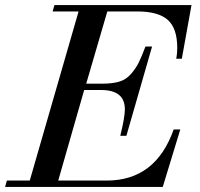

<svg xmlns="http://www.w3.org/2000/svg" viewBox="-64 -735 788 755"><path d="M689 -715 651 -504H629Q633 -523 633 -546Q633 -624 595.5 -657Q558 -690 476 -690H358L275 -406H338Q378 -406 405 -414Q432 -422 451 -444Q470 -466 481 -488Q492 -510 508 -552H534L433 -201H409Q427 -274 427 -305Q427 -381 334 -381H267L165 -25H356Q548 -25 619 -226H645L576 0H-44L-37 -25H53L245 -690H143L150 -715Z"/></svg>

Font: Justus
Style: Italic
Weight: 400
Italic angle: -12°
Version: Version 001.001